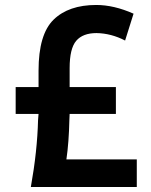

<svg xmlns="http://www.w3.org/2000/svg" viewBox="-20 -739 606 772"><path d="M260 -465V-389H446V-281H260L259 -258Q257 -166 247 -98H530V13H104Q130 -132 133 -256L135 -281H43V-389H135V-455Q135 -601 195.5 -660Q256 -719 367 -719Q438 -719 517 -684L483 -576Q427 -605 368 -606Q313 -606 286.5 -575Q260 -544 260 -465Z"/></svg>

Font: Repo
Style: DemiBold
Weight: 600
Designer: Stefan Peev
Foundry: Context Ltd
Version: Version 001.000